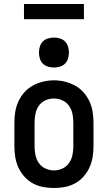

<svg xmlns="http://www.w3.org/2000/svg" viewBox="-20 -933 540 961"><path d="M250 8Q223 8 196 3Q169 -2 145 -15Q121 -28 102.5 -48.5Q84 -69 72.5 -94Q61 -119 56.5 -146Q52 -173 52 -200V-320Q52 -347 56.5 -374Q61 -401 72.5 -426Q84 -451 102.5 -471.5Q121 -492 145 -505Q169 -518 196 -524.5Q223 -531 250 -531Q277 -531 304 -524.5Q331 -518 355 -505Q379 -492 397.5 -471.5Q416 -451 427.5 -426Q439 -401 443.5 -374Q448 -347 448 -320V-200Q448 -173 443.5 -146Q439 -119 427.5 -94Q416 -69 397.5 -48.5Q379 -28 355 -15Q331 -2 304 3Q277 8 250 8ZM250 -80Q272 -80 292.5 -89.5Q313 -99 325.5 -117Q338 -135 342.5 -156.5Q347 -178 347 -200V-320Q347 -342 342.5 -364Q338 -386 325 -404Q312 -422 291.5 -431Q271 -440 249 -440Q227 -440 206.5 -430.5Q186 -421 174 -403Q162 -385 157.5 -363.5Q153 -342 153 -320V-200Q153 -178 157.5 -156.5Q162 -135 174.5 -117Q187 -99 207.5 -89.5Q228 -80 250 -80ZM250 -595Q235 -595 220 -599.5Q205 -604 194.5 -614.5Q184 -625 179.5 -640Q175 -655 175 -670Q175 -685 179.5 -700Q184 -715 194.5 -725.5Q205 -736 220 -740.5Q235 -745 250 -745Q265 -745 280 -740.5Q295 -736 305.5 -725.5Q316 -715 320.5 -700Q325 -685 325 -670Q325 -655 320.5 -640Q316 -625 305.5 -614.5Q295 -604 280 -599.5Q265 -595 250 -595ZM100 -837V-913H400V-837Z"/></svg>

Font: Zed Sans Semibold
Style: Regular
Weight: 600
Designer: Belleve Invis
Foundry: Belleve Invis
Version: Version 1.0.0; ttfautohint (v1.8.4)